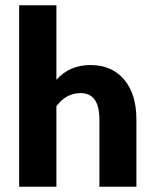

<svg xmlns="http://www.w3.org/2000/svg" viewBox="-20 -712 560 732"><path d="M500 -256V0H359V-255Q359 -307 341 -332Q323 -357 287 -357Q232 -357 195 -307V0H53V-692H195V-408Q245 -464 325 -464Q406 -464 453 -409Q500 -354 500 -256Z"/></svg>

Font: Fira Sans Compressed SemiBold
Style: Regular
Weight: 600
Width: 1
Designer: bBox Type GmbH & Carrois Corporate GbR & Edenspiekermann AG
Foundry: bBox Type GmbH & Carrois Corporate GbR & Edenspiekermann AG
Version: Version 4.301